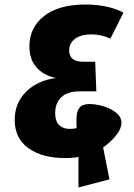

<svg xmlns="http://www.w3.org/2000/svg" viewBox="-20 -736 592 849"><path d="M517 -193Q517 -167 493.5 -137.5Q470 -108 436 -84L464 57L327 93V-42Q301 -37 268 -37Q167 -37 106 -80.5Q45 -124 45 -206Q45 -280 95 -330Q145 -380 227 -391Q172 -403 141 -438.5Q110 -474 110 -531Q110 -615 175.5 -665.5Q241 -716 357 -716Q414 -716 458.5 -705Q503 -694 526 -680L468 -565Q428 -584 384 -584Q339 -584 312.5 -565Q286 -546 286 -513Q286 -463 348 -463H401L406 -332H332Q278 -332 251 -306Q224 -280 224 -236Q224 -200 241.5 -183Q259 -166 288 -166Q308 -166 319 -170Q318 -179 318 -206Q318 -244 331.5 -260Q345 -276 376 -276Q403 -276 436 -266.5Q469 -257 493 -238Q517 -219 517 -193Z"/></svg>

Font: FiraGO Heavy
Style: Italic
Weight: 900
Italic angle: -8°
Designer: bBox Type GmbH
Foundry: bBox Type GmbH
Version: Version 1.001